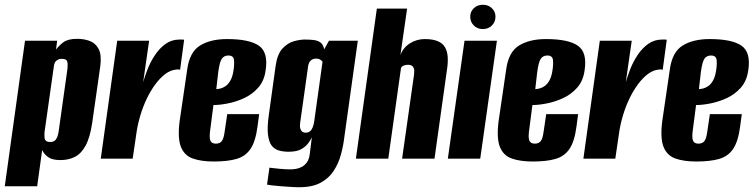

<svg xmlns="http://www.w3.org/2000/svg" viewBox="-39 -666 3164 806"><path d="M-19 116 66 -495H201L196 -458Q208 -474 227 -488.5Q246 -503 285 -503Q315 -503 339 -493.5Q363 -484 375.5 -459.5Q388 -435 382 -388L348 -150Q339 -89 320.5 -55Q302 -21 275.5 -7.5Q249 6 215 6Q180 6 163 -6.5Q146 -19 138 -36L117 116ZM172 -70Q183 -70 190 -75Q197 -80 201 -90Q205 -100 207 -113L244 -376Q245 -387 245 -394.5Q245 -402 243 -408Q241 -414 235.5 -416.5Q230 -419 221 -419Q212 -419 206.5 -416.5Q201 -414 197 -410.5Q193 -407 191 -402.5Q189 -398 188 -394L148 -112Q147 -98 148 -88.5Q149 -79 154.5 -74.5Q160 -70 172 -70Z M384 0 453 -495H587L562 -321Q569 -346 581 -376.5Q593 -407 612 -435.5Q631 -464 656.5 -482Q682 -500 715 -500Q719 -500 725 -500Q731 -500 734 -499L717 -373Q715 -374 710.5 -374.5Q706 -375 701 -374Q677 -372 655 -355.5Q633 -339 613 -312Q593 -285 577 -251.5Q561 -218 550 -181Q539 -144 534 -109L518 0Z M858 12Q806 12 770.5 -0.5Q735 -13 720.5 -49.5Q706 -86 715 -157L747 -375Q757 -448 801 -475Q845 -502 914 -502Q1008 -502 1048 -474Q1088 -446 1076 -370Q1070 -326 1044.5 -297.5Q1019 -269 984.5 -253.5Q950 -238 916 -231.5Q882 -225 857 -225L843 -117Q839 -87 844.5 -75Q850 -63 867 -63Q883 -63 891.5 -73Q900 -83 904 -113L915 -187H1049L1042 -135Q1034 -73 1013 -41.5Q992 -10 954.5 1Q917 12 858 12ZM869 -292Q876 -292 886.5 -294.5Q897 -297 908 -304.5Q919 -312 928 -327.5Q937 -343 941 -369Q945 -392 943.5 -412.5Q942 -433 920 -433Q902 -433 892.5 -420Q883 -407 877 -362Z M1217 120Q1201 120 1179.5 118.5Q1158 117 1137 115.5Q1116 114 1100.5 112Q1085 110 1082 109L1092 38Q1106 40 1133 42.5Q1160 45 1178 45Q1190 45 1203 43Q1216 41 1228 34.5Q1240 28 1249 16Q1258 4 1261 -17L1270 -89Q1265 -79 1255 -65Q1245 -51 1226 -40Q1207 -29 1172 -29Q1151 -29 1132.5 -34Q1114 -39 1102 -54Q1090 -69 1086 -100.5Q1082 -132 1090 -187L1118 -389Q1125 -439 1147 -462.5Q1169 -486 1195 -493Q1221 -500 1240 -500Q1261 -500 1278 -498Q1295 -496 1306.5 -487.5Q1318 -479 1322 -459L1342 -495H1463L1406 -87Q1402 -53 1392 -16.5Q1382 20 1362 51Q1342 82 1307 101Q1272 120 1217 120ZM1244 -109Q1255 -109 1262 -114.5Q1269 -120 1273.5 -131Q1278 -142 1280 -156L1315 -407Q1313 -410 1310 -412.5Q1307 -415 1302 -417.5Q1297 -420 1287 -420Q1274 -420 1264.5 -411Q1255 -402 1253 -378L1221 -150Q1219 -137 1221 -129Q1223 -121 1226 -117Q1229 -113 1234 -111Q1239 -109 1244 -109Z M1455 0 1543 -630H1670L1642 -435Q1654 -467 1682.5 -484.5Q1711 -502 1744 -502Q1778 -502 1799 -493Q1820 -484 1829.5 -467Q1839 -450 1840.5 -426Q1842 -402 1837 -371L1785 0H1649L1699 -352Q1700 -361 1700 -368Q1700 -375 1697.5 -381Q1695 -387 1689.5 -390.5Q1684 -394 1674 -394Q1665 -394 1658 -391.5Q1651 -389 1647.5 -385.5Q1644 -382 1644 -378L1591 0Z M1841 0 1911 -495H2047L1977 0ZM1988 -544Q1965 -544 1950 -559Q1935 -574 1935 -596Q1935 -617 1950 -631.5Q1965 -646 1988 -646Q2011 -646 2026 -631.5Q2041 -617 2041 -596Q2041 -574 2026 -559Q2011 -544 1988 -544Z M2197 12Q2145 12 2109.5 -0.5Q2074 -13 2059.5 -49.5Q2045 -86 2054 -157L2086 -375Q2096 -448 2140 -475Q2184 -502 2253 -502Q2347 -502 2387 -474Q2427 -446 2415 -370Q2409 -326 2383.5 -297.5Q2358 -269 2323.5 -253.5Q2289 -238 2255 -231.5Q2221 -225 2196 -225L2182 -117Q2178 -87 2183.5 -75Q2189 -63 2206 -63Q2222 -63 2230.5 -73Q2239 -83 2243 -113L2254 -187H2388L2381 -135Q2373 -73 2352 -41.5Q2331 -10 2293.5 1Q2256 12 2197 12ZM2208 -292Q2215 -292 2225.5 -294.5Q2236 -297 2247 -304.5Q2258 -312 2267 -327.5Q2276 -343 2280 -369Q2284 -392 2282.5 -412.5Q2281 -433 2259 -433Q2241 -433 2231.5 -420Q2222 -407 2216 -362Z M2410 0 2479 -495H2613L2588 -321Q2595 -346 2607 -376.5Q2619 -407 2638 -435.5Q2657 -464 2682.5 -482Q2708 -500 2741 -500Q2745 -500 2751 -500Q2757 -500 2760 -499L2743 -373Q2741 -374 2736.5 -374.5Q2732 -375 2727 -374Q2703 -372 2681 -355.5Q2659 -339 2639 -312Q2619 -285 2603 -251.5Q2587 -218 2576 -181Q2565 -144 2560 -109L2544 0Z M2884 12Q2832 12 2796.5 -0.5Q2761 -13 2746.5 -49.5Q2732 -86 2741 -157L2773 -375Q2783 -448 2827 -475Q2871 -502 2940 -502Q3034 -502 3074 -474Q3114 -446 3102 -370Q3096 -326 3070.5 -297.5Q3045 -269 3010.5 -253.5Q2976 -238 2942 -231.5Q2908 -225 2883 -225L2869 -117Q2865 -87 2870.5 -75Q2876 -63 2893 -63Q2909 -63 2917.5 -73Q2926 -83 2930 -113L2941 -187H3075L3068 -135Q3060 -73 3039 -41.5Q3018 -10 2980.5 1Q2943 12 2884 12ZM2895 -292Q2902 -292 2912.5 -294.5Q2923 -297 2934 -304.5Q2945 -312 2954 -327.5Q2963 -343 2967 -369Q2971 -392 2969.5 -412.5Q2968 -433 2946 -433Q2928 -433 2918.5 -420Q2909 -407 2903 -362Z"/></svg>

Font: Alumni Sans Thin ExtraBold
Style: Italic
Weight: 800
Italic angle: -8°
Version: Version 1.016